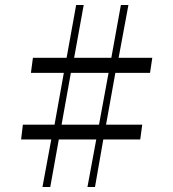

<svg xmlns="http://www.w3.org/2000/svg" viewBox="-20 -744 689 764"><path d="M149 0 184 -189H64L71 -248H197L234 -454H103L111 -514H245L283 -724H313L275 -514H423L461 -724H491L452 -514H586L577 -454H439L402 -248H546L538 -189H391L358 0H328L363 -189H214L180 0ZM225 -248H374L412 -454H262Z"/></svg>

Font: Ojuju
Style: Regular
Weight: 400
Designer: Chisaokwu Joboson, Mirko Velimirovic
Foundry: Udi Foundry
Version: Version 1.000